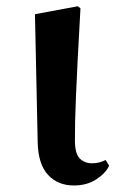

<svg xmlns="http://www.w3.org/2000/svg" viewBox="-20 -567 374 603"><path d="M211.8 15.5Q161.4 15.5 130.6 -18.1Q99.9 -51.7 98.4 -119.2L89.8 -522.4L224.5 -547.4L232.7 -540.7Q227.3 -445.9 223.9 -378.9Q220.6 -311.9 218.6 -265.3Q216.6 -218.6 215.9 -185.7Q215.3 -152.8 215.3 -126.4Q215.3 -84 230.6 -69.1Q245.9 -54.2 268.5 -54.2Q282.7 -54.2 293 -57.2Q303.3 -60.2 311.8 -64.5L322.7 -46.8Q313 -24.2 283.4 -4.4Q253.8 15.5 211.8 15.5Z"/></svg>

Font: Source Han Serif JP VF
Style: Regular
Weight: 250
Designer: Ryoko NISHIZUKA 西塚涼子 (kana & ideographs); Frank Grießhammer (Latin, Greek & Cyrillic); Wenlong ZHANG 张文龙 (bopomofo); San
Foundry: Adobe
Version: Version 2.001;hotconv 1.1.0;makeotfexe 2.6.0